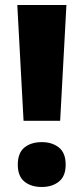

<svg xmlns="http://www.w3.org/2000/svg" viewBox="-20 -734 333 766"><path d="M220 -252H74L49 -714H245ZM51 -77Q51 -124 77.5 -145.5Q104 -167 147 -167Q188 -167 215 -145.5Q242 -124 242 -77Q242 -31 215 -9.5Q188 12 147 12Q104 12 77.5 -9.5Q51 -31 51 -77Z"/></svg>

Font: Noto Sans Khmer SemiCondensed ExtraBold
Style: Regular
Weight: 800
Width: 4
Designer: Danh Hong and the Monotype Design Team
Foundry: Monotype Imaging Inc.
Version: Version 2.004